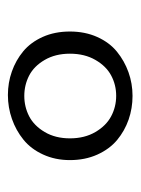

<svg xmlns="http://www.w3.org/2000/svg" viewBox="40 -828 333 452"><g transform="rotate(90 206.0 -602.5)"><path d="M306.2 -601.1Q306.2 -635.7 291.3 -661.1Q276.4 -686.5 254.2 -698.2Q231.9 -710 206.1 -710Q180.2 -710 158.2 -698.2Q136.2 -686.5 121.6 -661.1Q106.9 -635.7 106.9 -601.1Q106.9 -566.9 121.6 -541.7Q136.2 -516.6 158.4 -505.1Q180.7 -493.7 206.3 -493.7Q231.9 -493.7 254.2 -505.1Q276.4 -516.6 291.3 -541.7Q306.2 -566.9 306.2 -601.1ZM204.1 -455.1Q175.3 -455.1 148.9 -464.4Q122.6 -473.6 101.3 -491.2Q80.1 -508.8 67.4 -537.1Q54.7 -565.4 54.7 -601.1Q54.7 -636.7 67.6 -665.5Q80.6 -694.3 102.3 -711.9Q124 -729.5 150.6 -739Q177.2 -748.5 206.3 -748.5Q235.4 -748.5 262 -739.3Q288.6 -730 310.1 -712.2Q331.5 -694.3 344.5 -665.5Q357.4 -636.7 357.4 -601.1Q357.4 -566.4 344.2 -537.8Q331.1 -509.3 309.3 -491.7Q287.6 -474.1 260.5 -464.6Q233.4 -455.1 204.1 -455.1Z"/></g></svg>

Font: Oxygen Light
Style: Regular
Weight: 300
Designer: vernon adams
Foundry: Vernon Adams
Version: Version Release 0.2.3 webfont; ttfautohint (v0.93.3-1d66) -l